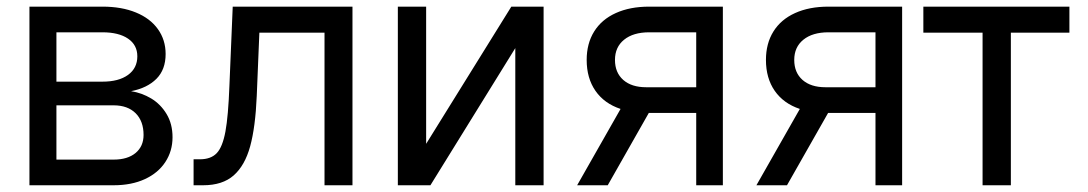

<svg xmlns="http://www.w3.org/2000/svg" viewBox="-20 -550 3231 570"><path d="M67.4 -530.3H284.2Q341.3 -530.3 383.5 -512.9Q425.8 -495.6 448.7 -463.6Q471.7 -431.6 471.7 -389.6Q471.7 -343.3 444.3 -315.9Q417 -288.6 369.1 -279.3Q400.9 -274.4 429 -257.6Q457 -240.7 474.6 -211.4Q492.2 -182.1 492.2 -142.6Q492.2 -101.6 470.9 -69.1Q449.7 -36.6 410.2 -18.3Q370.6 0 317.4 0H67.4ZM406.2 -149.4Q406.2 -190.4 382.6 -213.9Q358.9 -237.3 317.4 -237.3H147.5V-76.2H317.4Q358.9 -76.2 382.6 -95.9Q406.2 -115.7 406.2 -149.4ZM387.7 -382.8Q387.7 -416.5 360.1 -435.3Q332.5 -454.1 284.2 -454.1H147.5V-307.6H284.2Q332.5 -307.6 360.1 -327.6Q387.7 -347.7 387.7 -382.8Z M554.7 -77.1H573.2Q606 -77.1 623.3 -95.2Q640.6 -113.3 649.2 -159.2Q657.7 -205.1 661.1 -295.9L670.9 -530.3H1026.4V0H943.4V-453.1H750L742.2 -264.6Q738.3 -172.9 722.7 -115.7Q707 -58.6 673.8 -29.3Q640.6 0 583 0H554.7Z M1498 -530.3H1593.8V0H1509.8V-407.2L1257.8 0H1161.1V-530.3H1245.1V-123Z M2046.9 -214.8H1906.2L1784.2 0H1693.4L1822.3 -226.6Q1773.9 -242.7 1747.8 -280.3Q1721.7 -317.9 1721.7 -372.1Q1721.7 -420.9 1743.9 -456.5Q1766.1 -492.2 1808.1 -511.2Q1850.1 -530.3 1907.2 -530.3H2126V0H2046.9ZM1898.4 -291H2046.9V-454.1H1907.2Q1859.9 -454.1 1832.8 -432.1Q1805.7 -410.2 1805.7 -372.1Q1805.7 -334.5 1830.3 -312.7Q1855 -291 1898.4 -291Z M2579.1 -214.8H2438.5L2316.4 0H2225.6L2354.5 -226.6Q2306.2 -242.7 2280 -280.3Q2253.9 -317.9 2253.9 -372.1Q2253.9 -420.9 2276.1 -456.5Q2298.3 -492.2 2340.3 -511.2Q2382.3 -530.3 2439.5 -530.3H2658.2V0H2579.1ZM2430.7 -291H2579.1V-454.1H2439.5Q2392.1 -454.1 2365 -432.1Q2337.9 -410.2 2337.9 -372.1Q2337.9 -334.5 2362.5 -312.7Q2387.2 -291 2430.7 -291Z M2721.2 -530.3H3154.8V-453.1H2981V0H2897V-453.1H2721.2Z"/></svg>

Font: Pretendard JP
Style: Regular
Weight: 400
Designer: Base glyphs from Inter by Rasmus Andersson; Hangeul glyphs from Noto Sans CJK(Source Han Sans) by Jang Soo-young and Kan
Foundry: Kil Hyung-jin
Version: Version 1.309